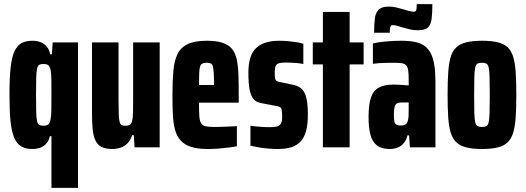

<svg xmlns="http://www.w3.org/2000/svg" viewBox="-20 -716 2555 933"><path d="M230 197V-54H222Q218 -34 206.5 -20Q195 -6 178 1Q161 8 136 8Q104 8 82.5 -5Q61 -18 48.5 -48Q36 -78 31 -128.5Q26 -179 26 -255Q26 -335 31.5 -386.5Q37 -438 50.5 -467Q64 -496 85.5 -507Q107 -518 138 -518Q157 -518 174.5 -512Q192 -506 205.5 -491.5Q219 -477 224 -452H232L236 -510H359V197ZM192 -105Q207 -105 215 -111.5Q223 -118 226 -138Q229 -152 229.5 -180Q230 -208 230 -253Q230 -302 229.5 -331.5Q229 -361 226 -376Q222 -393 214.5 -399Q207 -405 192 -405Q179 -405 171.5 -401.5Q164 -398 160.5 -383.5Q157 -369 156 -339Q155 -309 155 -255Q155 -201 156 -170.5Q157 -140 160.5 -126Q164 -112 171.5 -108.5Q179 -105 192 -105Z M525 8Q494 8 474.5 -1.5Q455 -11 444.5 -32Q434 -53 430.5 -86Q427 -119 427 -166V-510H556V-229Q556 -186 557 -160.5Q558 -135 561.5 -123Q565 -111 572 -108Q579 -105 591 -105Q604 -105 611.5 -110Q619 -115 622.5 -130Q626 -145 626.5 -175.5Q627 -206 627 -257V-510H756V0H634L630 -59H622Q614 -34 599.5 -19.5Q585 -5 566 1.5Q547 8 525 8Z M990 8Q940 8 908 -2.5Q876 -13 857.5 -33.5Q839 -54 830.5 -85.5Q822 -117 820 -159Q818 -201 818 -254Q818 -322 822.5 -372Q827 -422 843 -454Q859 -486 892.5 -502Q926 -518 985 -518Q1031 -518 1060.5 -508.5Q1090 -499 1106.5 -479.5Q1123 -460 1130 -429Q1137 -398 1138.5 -354.5Q1140 -311 1140 -254V-217H947Q947 -176 948.5 -152.5Q950 -129 957 -117.5Q964 -106 979 -102.5Q994 -99 1021 -99Q1033 -99 1051 -99.5Q1069 -100 1090.5 -101Q1112 -102 1131 -103V-5Q1115 -2 1091.5 1Q1068 4 1042 6Q1016 8 990 8ZM1020 -287V-305Q1020 -342 1018.5 -363Q1017 -384 1014 -394.5Q1011 -405 1003.5 -408Q996 -411 984 -411Q972 -411 964 -407.5Q956 -404 952.5 -393.5Q949 -383 948 -361Q947 -339 947 -303H1035Z M1330 8Q1308 8 1283.5 6Q1259 4 1236 0Q1213 -4 1197 -8V-105Q1208 -103 1220 -102Q1232 -101 1244 -100Q1256 -99 1267.5 -98.5Q1279 -98 1289 -98Q1311 -98 1324.5 -101Q1338 -104 1344.5 -114.5Q1351 -125 1351 -147Q1351 -170 1349 -181Q1347 -192 1340 -196Q1333 -200 1317 -202L1249 -215Q1226 -219 1212.5 -234Q1199 -249 1193 -280Q1187 -311 1187 -363Q1187 -406 1196.5 -435.5Q1206 -465 1225 -483Q1244 -501 1272.5 -509.5Q1301 -518 1338 -518Q1358 -518 1379.5 -516Q1401 -514 1420.5 -511Q1440 -508 1454 -503V-405Q1439 -408 1423.5 -409.5Q1408 -411 1393.5 -411.5Q1379 -412 1367 -412Q1348 -412 1336.5 -409Q1325 -406 1320 -396Q1315 -386 1315 -367Q1315 -346 1316.5 -336.5Q1318 -327 1324 -323Q1330 -319 1342 -317L1399 -305Q1422 -301 1439.5 -289.5Q1457 -278 1466.5 -248Q1476 -218 1476 -160Q1476 -111 1467 -78.5Q1458 -46 1439.5 -27Q1421 -8 1394 0Q1367 8 1330 8Z M1549 0V-403H1500V-510H1549V-658H1679V-510H1747V-403H1679V0Z M1874 8Q1834 8 1811.5 -9.5Q1789 -27 1780 -61.5Q1771 -96 1771 -148Q1771 -209 1783 -243Q1795 -277 1822 -291Q1849 -305 1893 -305Q1901 -305 1910.5 -304.5Q1920 -304 1929.5 -303.5Q1939 -303 1948.5 -302Q1958 -301 1966 -301V-328Q1966 -357 1963.5 -374Q1961 -391 1953.5 -399Q1946 -407 1931 -409Q1916 -411 1890 -411Q1871 -411 1853.5 -410.5Q1836 -410 1820.5 -409Q1805 -408 1792 -406V-505Q1819 -511 1854.5 -514.5Q1890 -518 1930 -518Q1969 -518 1997.5 -512Q2026 -506 2045 -491.5Q2064 -477 2075 -453.5Q2086 -430 2091 -396.5Q2096 -363 2096 -317V0H1972L1968 -58H1960Q1955 -36 1942.5 -21Q1930 -6 1912.5 1Q1895 8 1874 8ZM1927 -106Q1936 -106 1943 -108Q1950 -110 1955 -115Q1960 -120 1962 -130Q1965 -140 1965.5 -154.5Q1966 -169 1966 -189V-218H1931Q1917 -218 1909 -213.5Q1901 -209 1897.5 -196Q1894 -183 1894 -159Q1894 -140 1896 -128Q1898 -116 1905 -111Q1912 -106 1927 -106ZM1798 -557Q1798 -598 1801.5 -626Q1805 -654 1820 -669Q1835 -684 1869 -684Q1889 -684 1907 -679.5Q1925 -675 1942 -670Q1955 -666 1968 -662.5Q1981 -659 1990 -659Q2001 -659 2003 -667.5Q2005 -676 2005 -696H2081Q2081 -654 2077.5 -625.5Q2074 -597 2060 -583Q2046 -569 2011 -569Q1991 -569 1973 -573Q1955 -577 1938 -582Q1925 -586 1912 -590Q1899 -594 1889 -594Q1879 -594 1876.5 -585Q1874 -576 1874 -557Z M2322 8Q2277 8 2246.5 0.5Q2216 -7 2197.5 -24.5Q2179 -42 2170 -72Q2161 -102 2158 -147Q2155 -192 2155 -255Q2155 -318 2158 -363.5Q2161 -409 2170 -439Q2179 -469 2197.5 -486Q2216 -503 2246.5 -510.5Q2277 -518 2323 -518Q2368 -518 2398.5 -510.5Q2429 -503 2447 -486Q2465 -469 2474 -439Q2483 -409 2486 -363.5Q2489 -318 2489 -255Q2489 -192 2486 -147Q2483 -102 2474 -72Q2465 -42 2447 -24.5Q2429 -7 2398.5 0.5Q2368 8 2322 8ZM2322 -99Q2336 -99 2343.5 -103Q2351 -107 2354.5 -121.5Q2358 -136 2359 -168Q2360 -200 2360 -255Q2360 -310 2359 -342Q2358 -374 2354.5 -388.5Q2351 -403 2343 -407Q2335 -411 2322 -411Q2309 -411 2301 -407.5Q2293 -404 2289.5 -389Q2286 -374 2285 -342Q2284 -310 2284 -255Q2284 -200 2285 -168Q2286 -136 2289.5 -121.5Q2293 -107 2301 -103Q2309 -99 2322 -99Z"/></svg>

Font: Saira ExtraCondensed ExtraBold
Style: Regular
Weight: 800
Width: 2
Designer: Hector Gatti with collaboration of the Omnibus-Type team
Foundry: Omnibus-Type
Version: Version 1.101